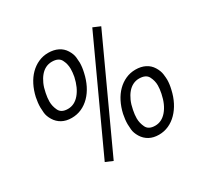

<svg xmlns="http://www.w3.org/2000/svg" viewBox="-151 -893 1127 1086"><g transform="rotate(-30 412.5 -349.5)"><path d="M298 8 251 -12 571 -707 618 -687ZM595 8Q559 8 532.5 -6.5Q506 -21 490 -47.5Q474 -74 472 -98Q470 -122 470 -132Q470 -162 477 -196Q486 -236 503 -269.5Q520 -303 544 -327Q568 -351 598 -364.5Q628 -378 662 -378Q698 -378 725 -364.5Q752 -351 768 -325Q784 -299 787 -275Q790 -251 790 -239Q790 -211 782 -178Q773 -137 755.5 -103Q738 -69 713.5 -44Q689 -19 659 -5.5Q629 8 595 8ZM215 -321Q179 -321 152.5 -335.5Q126 -350 110 -376.5Q94 -403 92 -427Q90 -451 90 -461Q90 -491 97 -525Q106 -565 123 -598.5Q140 -632 164 -656Q188 -680 218 -693.5Q248 -707 282 -707Q318 -707 345.5 -693.5Q373 -680 389 -654Q405 -628 407.5 -604.5Q410 -581 410 -570Q410 -541 402 -507Q393 -466 376 -432Q359 -398 334.5 -373Q310 -348 280 -334.5Q250 -321 215 -321ZM602 -47Q645 -47 677 -84.5Q709 -122 722 -186Q728 -215 728 -238Q728 -268 713.5 -296Q699 -324 654 -324Q633 -324 614 -314.5Q595 -305 580 -287Q565 -269 554 -244.5Q543 -220 537 -188Q531 -159 531 -135Q531 -105 545 -76Q559 -47 602 -47ZM222 -376Q265 -376 297 -413.5Q329 -451 343 -515Q348 -543 348 -565Q348 -597 333.5 -625Q319 -653 275 -653Q253 -653 234 -643.5Q215 -634 200 -616Q185 -598 174 -573.5Q163 -549 157 -517Q151 -488 151 -464Q151 -434 165 -405Q179 -376 222 -376Z"/></g></svg>

Font: Isabella Sans
Style: Italic
Weight: 400
Italic angle: -12°
Designer: Christian Thalmann (Catharsis Fonts), Cristiano Sobral
Foundry: The Isabella Sans Project Authors
Version: Version 2.026; ttfautohint (v1.8.4.7-5d5b-dirty)